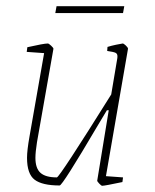

<svg xmlns="http://www.w3.org/2000/svg" viewBox="-20 -589 499 618"><path d="M321 -22 376 -18 374 -3Q317 9 309 9Q306 9 299 1.5Q292 -6 293 -8L330 -234H324L294 -184Q181 8 172 8Q116 8 91.5 -10.5Q67 -29 67 -81Q67 -105 75 -150L122 -418L66 -422L68 -437Q121 -449 134 -449Q137 -449 144.5 -442Q152 -435 152 -432L99 -131Q94 -99 94 -81Q94 -47 110.5 -32.5Q127 -18 163 -18Q171 -18 338 -285L357 -398Q358 -402 358 -408Q358 -416 352 -419Q346 -422 325 -425L326 -438Q339 -442 353.5 -445Q368 -448 375 -449Q378 -449 385 -442.5Q392 -436 392 -432ZM162 -569H380L376 -547H158Z"/></svg>

Font: Grenze Thin
Style: Italic
Weight: 250
Italic angle: -10°
Designer: Renata Polastri
Foundry: Omnibus-Type
Version: Version 1.002; ttfautohint (v1.8)